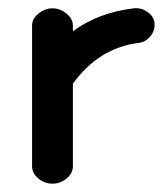

<svg xmlns="http://www.w3.org/2000/svg" viewBox="-20 -431 404 461"><path d="M57 -32V-370Q57 -386 72.5 -398.5Q88 -411 106 -411Q124 -411 139.5 -398.5Q155 -386 155 -370V-356Q217 -401 301 -411Q319 -413 334 -402.5Q349 -392 351 -376Q353 -359 341.5 -344.5Q330 -330 313 -328Q217 -316 155 -230V-32Q155 -15 140 -2.5Q125 10 106 10Q87 10 72 -2.5Q57 -15 57 -32Z"/></svg>

Font: Hoogli
Style: Bold
Weight: 700
Designer: Anand Singh Naorem
Foundry: Brand New Type
Version: Version 1.00 b007